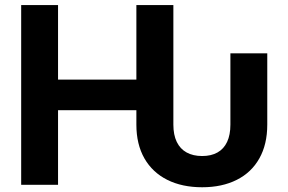

<svg xmlns="http://www.w3.org/2000/svg" viewBox="-20 -748 1164 777"><path d="M531.9 -243.6V-302.1H214.9V0H65.7V-727.5H214.9V-425.8H531.9V-727.5H681.6V-243.6Q681.6 -202.2 695.3 -173.8Q709.1 -145.3 735.2 -131Q761.3 -116.6 798.1 -116.6Q834.7 -116.6 860.2 -131Q885.7 -145.3 899.1 -173.8Q912.4 -202.2 912.4 -243.6V-532.3H1061.6V-243.6Q1061.6 -163.6 1029.4 -106.7Q997.3 -49.7 937.8 -20Q878.4 9.8 798.1 9.8Q716.9 9.8 657 -20.2Q597 -50.2 564.4 -107.1Q531.9 -164.1 531.9 -243.6Z"/></svg>

Font: Raveo Variable
Style: Regular
Weight: 400
Designer: Jakub Foglar, Rasmus Andersson (Inter)
Foundry: Jakubfoglar.com
Version: Version 1.000;Glyphs 3.2.3 (3260)